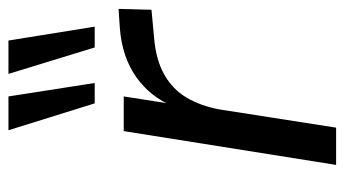

<svg xmlns="http://www.w3.org/2000/svg" viewBox="-196 -600 796 443"><g transform="rotate(-90 201.5 -378.0)"><path d="M43 0 121 -490H201L183 -375H178Q199 -428 245.5 -461Q292 -494 359 -499L403 -502L401 -426L337 -420Q286 -416 251.5 -396.5Q217 -377 198 -344.5Q179 -312 171 -269L129 0ZM314 -557 253 -756H330L362 -557ZM185 -557 123 -756H201L232 -557Z"/></g></svg>

Font: Nunito Sans 10pt
Style: Italic
Weight: 400
Italic angle: -9°
Designer: Vernon Adams
Foundry: Vernon Adams
Version: Version 3.101;gftools[0.9.27]